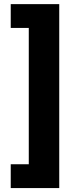

<svg xmlns="http://www.w3.org/2000/svg" viewBox="-20 -785 375 948"><path d="M33 26H122.1V-647.1H33V-764.6H272.5V143.6H33Z"/></svg>

Font: Intratopia Thin
Style: Regular
Weight: 100
Designer: Rasmus Andersson
Foundry: rsms
Version: Version 3.000;Glyphs 3.2.3 (3260)